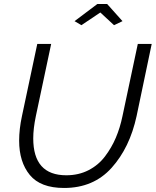

<svg xmlns="http://www.w3.org/2000/svg" viewBox="-20 -928 773 953"><path d="M350 -823 463 -908H512L588 -823L546 -803L478 -866L384 -803ZM75 -230Q75 -287 89 -352L165 -710H234L158 -352Q145 -290 145 -241Q145 -58 309 -58Q370 -58 419 -83Q468 -108 501 -151.5Q534 -195 555 -244.5Q576 -294 588 -352L664 -710H733L658 -352Q624 -195 534 -95Q444 5 298 5Q181 5 128 -59.5Q75 -124 75 -230Z"/></svg>

Font: Raleway-v4020
Style: Italic
Weight: 400
Italic angle: -12°
Designer: Matt McInerney, Pablo Impallari, Rodrigo Fuenzalida
Foundry: Matt McInerney, Pablo Impallari, Rodrigo Fuenzalida
Version: Version 4.020;PS 004.020;hotconv 1.0.88;makeotf.lib2.5.64775